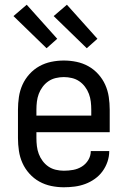

<svg xmlns="http://www.w3.org/2000/svg" viewBox="-20 -784 540 812"><path d="M250 8Q223 8 196.5 2.5Q170 -3 146.5 -16Q123 -29 104.5 -49.5Q86 -70 75 -94.5Q64 -119 60 -146Q56 -173 56 -200V-320Q56 -347 60 -374Q64 -401 75 -425.5Q86 -450 104.5 -470.5Q123 -491 146.5 -504Q170 -517 196.5 -522.5Q223 -528 250 -528Q277 -528 303.5 -522.5Q330 -517 353.5 -504Q377 -491 395.5 -470.5Q414 -450 425 -425.5Q436 -401 440 -374Q444 -347 444 -320V-225H134V-200Q134 -183 136 -166Q138 -149 144 -133Q150 -117 160.5 -103Q171 -89 185 -79.5Q199 -70 216 -66Q233 -62 250 -62Q270 -62 289.5 -65.5Q309 -69 326 -79.5Q343 -90 353.5 -107.5Q364 -125 364 -145H442Q442 -122 434.5 -100Q427 -78 413.5 -59.5Q400 -41 381 -27.5Q362 -14 340.5 -6Q319 2 296 5Q273 8 250 8ZM366 -295V-320Q366 -337 364 -354Q362 -371 356 -387Q350 -403 339.5 -417Q329 -431 315 -440.5Q301 -450 284 -454Q267 -458 250 -458Q233 -458 216 -454Q199 -450 185 -440.5Q171 -431 160.5 -417Q150 -403 144 -387Q138 -371 136 -354Q134 -337 134 -320V-295ZM347 -580 207 -716 263 -764 392 -620ZM177 -580 37 -716 93 -764 222 -620Z"/></svg>

Font: Huly
Style: Regular
Weight: 400
Designer: Belleve Invis
Foundry: Belleve Invis
Version: Version 33.2.5; ttfautohint (v1.8.4)